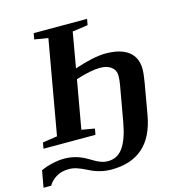

<svg xmlns="http://www.w3.org/2000/svg" viewBox="-189 -770 1061 1101"><g transform="rotate(-15 341.0 -219.5)"><path d="M338.4 216.3Q269.5 216.3 206.5 183.1Q171.9 165.5 148.2 158Q124.5 150.4 102.1 150.4Q56.6 150.4 26.1 169.4Q-4.4 188.5 -21 216.3H-65.9L-48.3 117.2Q-20.5 103.5 18.3 94.5Q57.1 85.4 91.3 85.4Q162.6 85.4 228 125Q264.2 147.5 286.6 156Q309.1 164.6 332 164.6Q388.7 164.6 422.4 116Q456.1 67.4 473.1 -29.8L509.3 -233.9Q515.6 -267.6 515.6 -293.5Q515.6 -325.7 491.2 -345Q466.8 -364.3 424.3 -364.3Q369.6 -364.3 280.3 -335.9L229.5 -48.8L306.6 -35.6L300.3 0H-8.3L-2 -35.6L85 -48.8L183.1 -606L102.5 -619.1L108.9 -654.8H425.8L419.4 -619.1L327.6 -606L291 -397Q406.7 -435.5 475.6 -435.5Q565.9 -435.5 612.3 -399.2Q658.7 -362.8 658.7 -293.9Q658.7 -267.1 649.9 -215.3L618.2 -33.7Q596.2 92.8 526.1 154.5Q456.1 216.3 338.4 216.3Z"/></g></svg>

Font: Tinos
Style: Bold Italic
Weight: 700
Italic angle: -16.333°
Designer: Steve Matteson
Foundry: Monotype Imaging Inc.
Version: Version 1.23